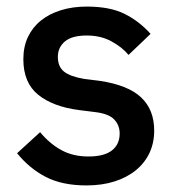

<svg xmlns="http://www.w3.org/2000/svg" viewBox="-20 -552 534 584"><path d="M243 12Q169 12 119 -14Q69 -40 32 -86L102 -150Q131 -115 166.5 -95.5Q202 -76 249 -76Q297 -76 320.5 -94.5Q344 -113 344 -146Q344 -171 327.5 -188.5Q311 -206 270 -211L222 -217Q142 -227 96.5 -263.5Q51 -300 51 -372Q51 -410 65 -439.5Q79 -469 104.5 -489.5Q130 -510 165.5 -521Q201 -532 244 -532Q314 -532 358.5 -510Q403 -488 438 -449L371 -385Q351 -409 318.5 -426.5Q286 -444 244 -444Q199 -444 177.5 -426Q156 -408 156 -379Q156 -349 175 -334Q194 -319 236 -312L284 -306Q370 -293 409.5 -255.5Q449 -218 449 -155Q449 -117 434.5 -86.5Q420 -56 393 -34Q366 -12 328 0Q290 12 243 12Z"/></svg>

Font: IBM Plex Sans Hebrew Medm
Style: Regular
Weight: 500
Designer: Mike Abbink, Paul van der Laan, Pieter van Rosmalen, Yanek Iontef
Foundry: Bold Monday
Version: Version 1.3